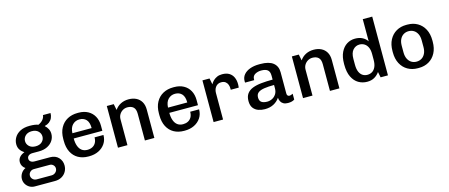

<svg xmlns="http://www.w3.org/2000/svg" viewBox="-53 -1402 5311 2273"><g transform="rotate(-15 2602.0 -266.0)"><path d="M159 188Q124 188 95.5 171.5Q67 155 50 127Q33 99 33 65Q33 29 53 -3Q73 -35 108 -51Q86 -65 73.5 -87Q61 -109 61 -134Q61 -171 84 -196.5Q107 -222 144 -235Q113 -255 94 -283Q75 -311 75 -351Q75 -394 98 -433Q121 -472 167.5 -496.5Q214 -521 285 -521Q316 -521 342.5 -517.5Q369 -514 389 -506Q428 -524 448 -549.5Q468 -575 470 -603H563Q563 -570 550.5 -543Q538 -516 514.5 -498Q491 -480 459 -473L458 -470Q481 -450 495 -423Q509 -396 509 -363Q509 -319 485.5 -282Q462 -245 418 -222.5Q374 -200 312 -200H235Q204 -200 186 -186Q168 -172 168 -149Q168 -127 185 -113Q202 -99 235 -99H421Q487 -99 525 -59Q563 -19 563 39Q563 80 543.5 114Q524 148 488.5 168Q453 188 406 188ZM201 113H384Q413 113 434 93.5Q455 74 455 46Q455 22 437.5 4.5Q420 -13 394 -13H201Q173 -13 154 5.5Q135 24 135 50Q135 75 154 94Q173 113 201 113ZM292 -268Q342 -268 370.5 -295Q399 -322 399 -360Q399 -398 370.5 -425.5Q342 -453 292 -453Q242 -453 213.5 -425.5Q185 -398 185 -360Q185 -322 213.5 -295Q242 -268 292 -268Z M864 10Q794 10 741 -19.5Q688 -49 658.5 -106Q629 -163 629 -244V-267Q629 -348 660.5 -405Q692 -462 746.5 -491.5Q801 -521 871 -521H884Q949 -521 998 -494.5Q1047 -468 1074 -419Q1101 -370 1101 -304V-241H750Q750 -188 764 -149Q778 -110 805.5 -89.5Q833 -69 874 -69Q908 -69 934.5 -82.5Q961 -96 976.5 -123Q992 -150 992 -190H1101Q1101 -130 1071 -85Q1041 -40 990 -15Q939 10 874 10ZM751 -305H987Q987 -375 956.5 -408.5Q926 -442 873 -442Q823 -442 788.5 -407.5Q754 -373 751 -305Z M1228 0V-511H1313L1328 -436Q1357 -478 1400 -499.5Q1443 -521 1496 -521Q1549 -521 1589 -501Q1629 -481 1651.5 -442.5Q1674 -404 1674 -348V0H1558V-327Q1558 -384 1531.5 -408.5Q1505 -433 1458 -433Q1427 -433 1401 -417.5Q1375 -402 1359.5 -376Q1344 -350 1344 -317V0Z M2036 10Q1966 10 1913 -19.5Q1860 -49 1830.5 -106Q1801 -163 1801 -244V-267Q1801 -348 1832.5 -405Q1864 -462 1918.5 -491.5Q1973 -521 2043 -521H2056Q2121 -521 2170 -494.5Q2219 -468 2246 -419Q2273 -370 2273 -304V-241H1922Q1922 -188 1936 -149Q1950 -110 1977.5 -89.5Q2005 -69 2046 -69Q2080 -69 2106.5 -82.5Q2133 -96 2148.5 -123Q2164 -150 2164 -190H2273Q2273 -130 2243 -85Q2213 -40 2162 -15Q2111 10 2046 10ZM1923 -305H2159Q2159 -375 2128.5 -408.5Q2098 -442 2045 -442Q1995 -442 1960.5 -407.5Q1926 -373 1923 -305Z M2400 0V-511H2487L2502 -436Q2504 -439 2512 -452Q2520 -465 2537 -481Q2554 -497 2580 -509Q2606 -521 2643 -521Q2696 -521 2729.5 -500Q2763 -479 2779.5 -442.5Q2796 -406 2796 -359Q2796 -348 2795 -336.5Q2794 -325 2793 -317H2695V-337Q2695 -358 2687 -380Q2679 -402 2660 -417Q2641 -432 2607 -432Q2582 -432 2564.5 -421.5Q2547 -411 2536 -395Q2525 -379 2520.5 -360.5Q2516 -342 2516 -326V0Z M3027 10Q2986 10 2948.5 -3Q2911 -16 2887 -47.5Q2863 -79 2863 -133Q2863 -188 2887.5 -222Q2912 -256 2957 -274Q3002 -292 3065 -298.5Q3128 -305 3205 -305V-353Q3205 -403 3179.5 -423.5Q3154 -444 3102 -444Q3059 -444 3026 -425Q2993 -406 2993 -365V-355H2881Q2880 -359 2880 -364.5Q2880 -370 2880 -375Q2880 -419 2907.5 -452Q2935 -485 2984 -503Q3033 -521 3096 -521H3113Q3217 -521 3268 -480Q3319 -439 3319 -365V-104Q3319 -85 3328 -77Q3337 -69 3348 -69Q3358 -69 3369.5 -73Q3381 -77 3391 -82V-11Q3378 -1 3358 4.5Q3338 10 3310 10Q3277 10 3255.5 -2Q3234 -14 3223 -34.5Q3212 -55 3210 -81Q3181 -38 3135 -14Q3089 10 3027 10ZM3077 -69Q3109 -69 3138 -83.5Q3167 -98 3186 -127Q3205 -156 3205 -200V-239Q3135 -239 3085 -231.5Q3035 -224 3009 -204Q2983 -184 2983 -144Q2983 -104 3007 -86.5Q3031 -69 3077 -69Z M3496 0V-511H3581L3596 -436Q3625 -478 3668 -499.5Q3711 -521 3764 -521Q3817 -521 3857 -501Q3897 -481 3919.5 -442.5Q3942 -404 3942 -348V0H3826V-327Q3826 -384 3799.5 -408.5Q3773 -433 3726 -433Q3695 -433 3669 -417.5Q3643 -402 3627.5 -376Q3612 -350 3612 -317V0Z M4282 10Q4224 10 4176 -18Q4128 -46 4099 -105Q4070 -164 4070 -256V-267Q4070 -351 4097.5 -407.5Q4125 -464 4170.5 -492.5Q4216 -521 4271 -521Q4325 -521 4363 -500.5Q4401 -480 4421 -448V-720H4537V0H4447L4433 -69Q4408 -33 4371 -11.5Q4334 10 4282 10ZM4305 -69Q4337 -69 4363 -84.5Q4389 -100 4405 -134Q4421 -168 4421 -223V-294Q4421 -343 4405.5 -375.5Q4390 -408 4363.5 -424Q4337 -440 4305 -440Q4257 -440 4224.5 -403.5Q4192 -367 4192 -294V-224Q4192 -169 4207 -135Q4222 -101 4247.5 -85Q4273 -69 4305 -69Z M4900 10Q4832 10 4778 -21Q4724 -52 4693.5 -110Q4663 -168 4663 -247V-264Q4663 -344 4693.5 -401.5Q4724 -459 4777.5 -490Q4831 -521 4899 -521H4915Q4984 -521 5037.5 -490Q5091 -459 5121.5 -401.5Q5152 -344 5152 -264V-247Q5152 -168 5121.5 -110Q5091 -52 5037.5 -21Q4984 10 4916 10ZM4907 -69Q4942 -69 4969.5 -85.5Q4997 -102 5013.5 -135Q5030 -168 5030 -215V-296Q5030 -344 5013.5 -376.5Q4997 -409 4969.5 -425.5Q4942 -442 4907 -442Q4873 -442 4845.5 -425.5Q4818 -409 4801.5 -376.5Q4785 -344 4785 -296V-215Q4785 -168 4801.5 -135Q4818 -102 4845.5 -85.5Q4873 -69 4907 -69Z"/></g></svg>

Font: Chivo Medium Medium
Style: Regular
Weight: 500
Version: Version 2.002